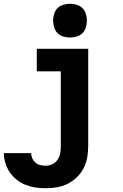

<svg xmlns="http://www.w3.org/2000/svg" viewBox="-34 -790 654 1023"><path d="M209 213Q182 213 155 209Q128 205 102.5 195Q77 185 55.5 168Q34 151 18.5 128.5Q3 106 -5 79.5Q-13 53 -14 26H132Q132 40 138 53.5Q144 67 155 76.5Q166 86 180.5 89.5Q195 93 209 93Q228 93 245 85Q262 77 272.5 61.5Q283 46 286.5 27.5Q290 9 290 -10V-410H162V-530H436V-10Q436 20 430.5 50Q425 80 411 107Q397 134 375 155Q353 176 326 189.5Q299 203 269 208Q239 213 209 213ZM339 -590Q321 -590 303 -595.5Q285 -601 272.5 -613.5Q260 -626 254.5 -644Q249 -662 249 -680Q249 -698 254.5 -716Q260 -734 272.5 -746.5Q285 -759 303 -764.5Q321 -770 339 -770Q357 -770 375 -764.5Q393 -759 405.5 -746.5Q418 -734 423.5 -716Q429 -698 429 -680Q429 -662 423.5 -644Q418 -626 405.5 -613.5Q393 -601 375 -595.5Q357 -590 339 -590Z"/></svg>

Font: Iosevka Curly Heavy Extended
Style: Regular
Weight: 900
Width: 7
Monospace: yes
Designer: Belleve Invis
Foundry: Belleve Invis
Version: Version 11.1.0; ttfautohint (v1.8.3)